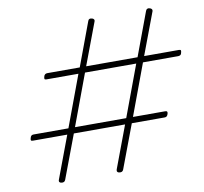

<svg xmlns="http://www.w3.org/2000/svg" viewBox="-95 -999 1192 1122"><g transform="rotate(-10 501.0 -438.0)"><path d="M176 19Q162 14 168 0L262 -251H58Q49 -251 47 -255Q45 -259 48 -268Q50 -277 54.5 -281.5Q59 -286 68 -286H275L388 -590H198Q189 -590 187.5 -594Q186 -598 188 -606Q190 -616 195.5 -620.5Q201 -625 209 -625H402L498 -883Q503 -900 523 -894Q539 -888 534 -875L440 -625H745L841 -883Q847 -900 866 -894Q882 -888 878 -875L784 -625H991Q1000 -625 1001.5 -620.5Q1003 -616 1000 -606Q999 -598 993.5 -594Q988 -590 980 -590H771L658 -286H850Q858 -286 860.5 -281.5Q863 -277 860 -268Q857 -259 852.5 -255Q848 -251 840 -251H645L548 7Q542 24 520 19Q512 16 510.5 11.5Q509 7 511 0L605 -251H301L204 7Q198 24 176 19ZM314 -286H618L731 -590H427Z"/></g></svg>

Font: Playwrite CU Thin
Style: Regular
Weight: 250
Designer: Veronika Burian, José Scaglione
Foundry: TypeTogether
Version: Version 1.002